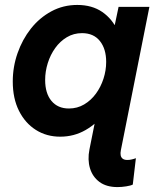

<svg xmlns="http://www.w3.org/2000/svg" viewBox="-20 -551 647 785"><path d="M460.4 213.9Q415 213.9 386.7 192.9Q358.4 171.9 347.9 137Q337.4 102.1 345.7 60.1L366.7 -44.9H337.9L383.3 -85.4L446.8 -403.8L431.2 -448.7H449.2L464.8 -522.9H590.8L474.1 63.5Q471.7 75.2 473.4 84Q475.1 92.8 481.7 97.9Q488.3 103 501 103Q509.8 103 519 100.8Q528.3 98.6 535.6 95.7L522.9 203.6Q514.6 208 496.1 210.9Q477.5 213.9 460.4 213.9ZM226.1 7.8Q170.4 7.8 126.7 -19.8Q83 -47.4 57.6 -97.9Q32.2 -148.4 32.2 -217.8Q32.2 -277.8 51.8 -333.7Q71.3 -389.6 106.4 -434.1Q141.6 -478.5 189.9 -504.6Q238.3 -530.8 295.9 -530.8Q356.4 -530.8 398.2 -502Q439.9 -473.1 461.9 -423.6Q483.9 -374 483.9 -310.5Q483.9 -251.5 465.1 -194.6Q446.3 -137.7 411.6 -92Q377 -46.4 329.8 -19.3Q282.7 7.8 226.1 7.8ZM261.7 -107.4Q295.9 -107.4 324 -124Q352.1 -140.6 372.1 -168Q392.1 -195.3 403.1 -229.2Q414.1 -263.2 414.1 -297.9Q414.1 -351.1 388.4 -383.3Q362.8 -415.5 315.4 -415.5Q281.2 -415.5 253.4 -398.9Q225.6 -382.3 205.8 -354.7Q186 -327.1 175.3 -293Q164.6 -258.8 164.6 -224.1Q164.6 -169.4 190.4 -138.4Q216.3 -107.4 261.7 -107.4Z"/></svg>

Font: Reddit Sans
Style: Bold Italic
Weight: 700
Italic angle: -11.25°
Designer: Stephen Hutchings
Version: Version 1.013